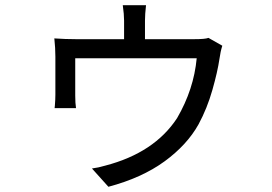

<svg xmlns="http://www.w3.org/2000/svg" viewBox="-20 -641 1040 735"><path d="M395 74 332 4Q356 1 383 -7Q571 -56 658 -189Q722 -299 733 -418H268V-275Q268 -246 271 -227H189L190 -236Q192 -260 192 -279V-424Q192 -457 188 -494Q230 -491 272 -491H455V-562Q455 -586 450 -621H539Q535 -586 535 -562V-491H722Q766 -491 778 -496L831 -466Q824 -444 820 -415Q813 -367 793 -296.5Q773 -226 740 -165Q696 -86 609.5 -23Q523 40 395 74Z"/></svg>

Font: Source Han Sans & Saira Hybrid
Style: Regular
Weight: 400
Designer: Ryoko NISHIZUKA 西塚涼子 (kana & ideographs); Paul D. Hunt (Latin, Greek & Cyrillic); Wenlong ZHANG 张文龙 (bopomofo); Sandoll 
Foundry: Adobe Systems Incorporated
Version: Version 1.00;August 2, 2021;FontCreator 13.0.0.2675 64-bit